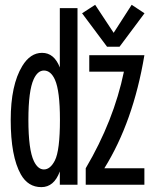

<svg xmlns="http://www.w3.org/2000/svg" viewBox="-20 -766 626 796"><path d="M579.1 -710.9 475.6 -572.3H423.8L320.3 -710.9L374.5 -746.1L451.2 -629.9L525.9 -746.1ZM301.3 0H228V-55.2Q204.1 9.8 151.4 9.8Q96.2 9.8 66.4 -43Q24.4 -117.7 24.4 -268.6Q24.4 -413.6 72.3 -492.2Q105.5 -546.9 154.3 -546.9Q204.6 -546.9 228 -486.3V-732.4H301.3ZM228.5 -269.5Q228.5 -388.7 208 -435.1Q190.9 -473.6 162.1 -473.6Q136.2 -473.6 119.6 -437.5Q97.7 -389.6 97.7 -269.5Q97.7 -145 120.6 -97.7Q137.2 -63.5 162.1 -63.5Q188.5 -63.5 207.5 -100.6Q228.5 -142.1 228.5 -269.5ZM335.4 0V-68.4Q451.7 -265.6 493.7 -468.8H350.1V-537.1H578.6Q532.7 -261.7 412.6 -68.4H578.6V0Z"/></svg>

Font: Consola Mono
Style: Book
Weight: 400
Monospace: yes
Designer: Wojciech Kalinowski "wmk69" (wmk69@o2.pl)
Foundry: Wojciech Kalinowski "wmk69" (wmk69@o2.pl)
Version: Version 2.1.0